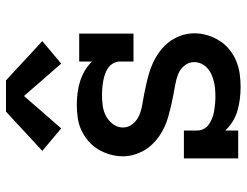

<svg xmlns="http://www.w3.org/2000/svg" viewBox="-111 -703 822 640"><g transform="rotate(-90 300.0 -383.0)"><path d="M329 8Q310 8 290 5.5Q270 3 251 -2.5Q232 -8 215 -18.5Q198 -29 185 -43V0H92V-181H185V-136Q185 -124 191 -113.5Q197 -103 207 -96.5Q217 -90 228 -86Q239 -82 251 -80Q263 -78 274.5 -77Q286 -76 298 -76Q311 -76 323.5 -77Q336 -78 348 -81Q360 -84 371.5 -89Q383 -94 392.5 -102.5Q402 -111 407.5 -122.5Q413 -134 413 -147Q413 -165 401 -179.5Q389 -194 372 -200.5Q355 -207 337 -210Q319 -213 301.5 -216.5Q284 -220 266.5 -224Q249 -228 231.5 -233Q214 -238 197.5 -245.5Q181 -253 166.5 -263Q152 -273 139 -286.5Q126 -300 117.5 -315.5Q109 -331 104 -348.5Q99 -366 99 -384Q99 -406 105 -427Q111 -448 122 -466.5Q133 -485 150 -499.5Q167 -514 186.5 -523Q206 -532 228 -535Q250 -538 271 -538Q291 -538 310.5 -535.5Q330 -533 349 -527Q368 -521 385 -511Q402 -501 415 -487V-530H508V-349H415V-394Q415 -406 409 -416.5Q403 -427 393.5 -433.5Q384 -440 372.5 -444Q361 -448 349.5 -450Q338 -452 326 -453Q314 -454 302 -454Q285 -454 267 -451.5Q249 -449 233 -440.5Q217 -432 206 -417Q195 -402 195 -384Q195 -366 207 -351.5Q219 -337 235.5 -330Q252 -323 270 -320Q288 -317 306 -313.5Q324 -310 341.5 -306Q359 -302 376 -297Q393 -292 409.5 -284.5Q426 -277 441 -267Q456 -257 468.5 -244Q481 -231 490 -215.5Q499 -200 504 -182Q509 -164 509 -146Q509 -124 502.5 -102.5Q496 -81 484 -62Q472 -43 454.5 -29Q437 -15 416.5 -6.5Q396 2 374 5Q352 8 329 8ZM192 -590 117 -653 248 -774H352L483 -653L408 -590L300 -714Z"/></g></svg>

Font: Iosevka Slab Medium Extended
Style: Regular
Weight: 500
Width: 7
Monospace: yes
Designer: Belleve Invis
Foundry: Belleve Invis
Version: Version 11.1.1; ttfautohint (v1.8.3)